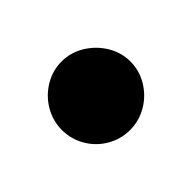

<svg xmlns="http://www.w3.org/2000/svg" viewBox="-49 -389 198 198"><g transform="rotate(-45 50.0 -290.0)"><path d="M0.3 -290Q0.3 -276.7 7 -265.2Q13.7 -253.7 25.2 -247Q36.7 -240.3 50 -240.3Q63.3 -240.3 74.8 -247Q86.3 -253.7 93.3 -265.2Q100.3 -276.7 100.3 -290Q100.3 -303.3 93.3 -314.8Q86.3 -326.3 74.8 -333.3Q63.3 -340.3 50 -340.3Q36.7 -340.3 25.2 -333.3Q13.7 -326.3 7 -314.8Q0.3 -303.3 0.3 -290Z"/></g></svg>

Font: Linefont Thin
Style: Regular
Weight: 100
Monospace: yes
Version: Version 3.002;gftools[0.9.33]